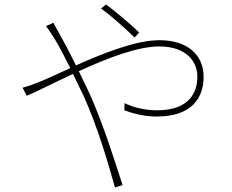

<svg xmlns="http://www.w3.org/2000/svg" viewBox="-20 -801 1040 860"><path d="M583 -633 603 -655C563 -696 486 -758 455 -781L433 -763C479 -729 541 -674 583 -633ZM81 -408 100 -372C150 -393 225 -432 307 -470L357 -366C420 -224 464 -72 495 39L529 28C494 -80 445 -238 383 -378L333 -482C457 -539 595 -593 693 -593C814 -593 864 -526 864 -458C864 -387 828 -307 684 -307C621 -307 571 -323 538 -339L537 -307C574 -293 625 -279 682 -279C841 -279 892 -365 892 -456C892 -558 817 -621 694 -621C588 -621 441 -562 320 -508C295 -560 270 -607 250 -643C240 -661 226 -685 219 -699L186 -684C198 -669 214 -644 224 -628C240 -603 265 -555 295 -496C231 -467 178 -442 146 -430C127 -422 100 -413 81 -408Z"/></svg>

Font: Noto Sans CJK HK Thin
Style: Regular
Weight: 100
Designer: Ryoko NISHIZUKA 西塚涼子 (kana, bopomofo & ideographs); Paul D. Hunt (Latin, Greek & Cyrillic); Sandoll Communications 산돌커뮤니
Foundry: Adobe
Version: Version 2.004;hotconv 1.0.118;makeotfexe 2.5.65603